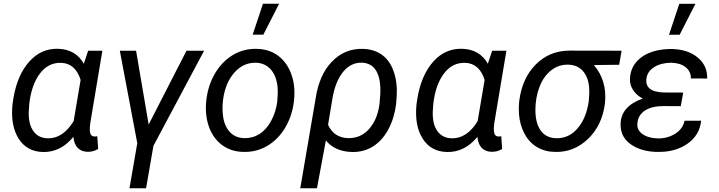

<svg xmlns="http://www.w3.org/2000/svg" viewBox="-20 -798 3823 1021"><path d="M524.4 -528.3 460 -143.1Q456.1 -114.7 458 -100.6Q460.4 -73.2 481 -72.3H489.3L497.1 -73.7L502 -5.9Q476.1 9.8 446.3 9.3Q377.9 7.3 370.1 -70.3Q302.7 12.2 209 10.3Q123.5 8.8 79.3 -60.5Q35.2 -129.9 46.4 -242.7L51.8 -279.3Q73.2 -400.9 136 -470.9Q198.7 -541 289.1 -538.6Q382.8 -535.6 425.8 -459L448.7 -528.3ZM135.3 -240.7 132.8 -201.2Q131.3 -136.7 158 -100.1Q184.6 -63.5 234.4 -62.5Q314.5 -61 371.6 -153.8L408.7 -373Q381.3 -460.4 306.2 -463.9Q237.8 -466.3 193.4 -408.4Q148.9 -350.6 136.2 -251Z M770.5 -135.7 971.7 -528.3H1065.4L795.9 -22.5L756.8 203.1H668.5L710 -36.6L617.2 -528.3H703.6Z M1069.8 0ZM1344.7 -538.1Q1411.1 -537.1 1458.5 -502Q1505.9 -466.8 1528.6 -405Q1551.3 -343.3 1543.9 -270L1543 -259.3Q1533.7 -182.1 1497.1 -119.9Q1460.4 -57.6 1402.3 -22.9Q1344.2 11.7 1274.9 9.8Q1209 8.8 1161.4 -26.4Q1113.8 -61.5 1091.8 -122.1Q1069.8 -182.6 1076.2 -255.4Q1083.5 -337.4 1120.6 -402.8Q1157.7 -468.3 1216.1 -504.2Q1274.4 -540 1344.7 -538.1ZM1165 -254.9Q1161.6 -224.1 1165 -190.9Q1169.9 -133.3 1199.5 -99.1Q1229 -64.9 1278.3 -63.5Q1322.3 -62 1359.4 -85.2Q1396.5 -108.4 1421.9 -155.3Q1447.3 -202.1 1454.6 -259.3Q1458.5 -304.2 1456.1 -335Q1450.2 -394 1420.4 -428.2Q1390.6 -462.4 1341.3 -464.4Q1272.9 -465.8 1225.1 -410.6Q1177.2 -355.5 1166 -266.1ZM1378.4 -778.3H1464.4L1380.4 -613.8H1323.7Z M1659.7 -281.7Q1668 -336.4 1689.2 -385.5Q1710.4 -434.6 1745.1 -470.2Q1812.5 -540.5 1909.2 -538.1Q1965.3 -536.6 2005.6 -510.3Q2045.9 -483.9 2067.4 -433.8Q2088.9 -383.8 2090.3 -321.8Q2090.8 -292.5 2086.4 -244.6Q2077.1 -170.4 2045.7 -111.1Q2014.2 -51.8 1965.1 -20.3Q1916 11.2 1853 10.3Q1761.2 8.3 1712.9 -51.3L1665.5 203.1H1576.7ZM1724.6 -134.3Q1756.3 -65.4 1831.1 -63.5Q1897.9 -62 1942.6 -112.1Q1987.3 -162.1 1998 -245.1L2002.4 -297.4Q2005.9 -377 1981.4 -419.9Q1957 -462.9 1903.8 -464.8Q1844.2 -465.8 1803.2 -414.1Q1762.2 -362.3 1747.6 -272.9Z M2672.9 -528.3 2608.4 -143.1Q2604.5 -114.7 2606.4 -100.6Q2608.9 -73.2 2629.4 -72.3H2637.7L2645.5 -73.7L2650.4 -5.9Q2624.5 9.8 2594.7 9.3Q2526.4 7.3 2518.6 -70.3Q2451.2 12.2 2357.4 10.3Q2272 8.8 2227.8 -60.5Q2183.6 -129.9 2194.8 -242.7L2200.2 -279.3Q2221.7 -400.9 2284.4 -470.9Q2347.2 -541 2437.5 -538.6Q2531.2 -535.6 2574.2 -459L2597.2 -528.3ZM2283.7 -240.7 2281.2 -201.2Q2279.8 -136.7 2306.4 -100.1Q2333 -63.5 2382.8 -62.5Q2462.9 -61 2520 -153.8L2557.1 -373Q2529.8 -460.4 2454.6 -463.9Q2386.2 -466.3 2341.8 -408.4Q2297.4 -350.6 2284.7 -251Z M3272.5 -453.6 3138.2 -452.1Q3208.5 -369.6 3197.3 -252.4L3196.8 -247.6Q3182.1 -131.3 3106.9 -59.3Q3031.7 12.7 2931.6 9.8Q2877.9 9.3 2835.9 -15.6Q2793.9 -40.5 2769 -87.4Q2744.1 -134.3 2739.7 -191.9Q2737.3 -224.1 2740.7 -256.8L2741.7 -264.6Q2757.3 -383.3 2830.1 -456.1Q2902.8 -528.8 3009.8 -528.8L3285.6 -528.3ZM2827.1 -212.9Q2827.1 -143.1 2855.2 -104Q2883.3 -64.9 2936 -63Q3003.9 -60.5 3051 -115Q3098.1 -169.4 3110.8 -259.8Q3115.2 -303.7 3112.8 -333Q3108.4 -387.7 3079.8 -420.2Q3051.3 -452.6 3002.9 -454.1Q2951.2 -455.6 2910.6 -423.8Q2870.1 -392.1 2848.6 -335.2Q2827.1 -278.3 2827.1 -212.9Z M3275.4 0ZM3507.8 -233.9Q3447.3 -233.9 3410.9 -210.9Q3374.5 -188 3369.6 -144.5Q3365.2 -108.4 3395.5 -85.9Q3425.8 -63.5 3477.5 -62Q3529.8 -61 3570.8 -87.2Q3611.8 -113.3 3620.1 -155.8L3708.5 -156.2Q3700.7 -79.1 3635.3 -33.4Q3569.8 12.2 3474.1 9.8Q3406.2 8.8 3355.5 -17.6Q3275.4 -59.6 3280.3 -144Q3285.2 -233.9 3397.9 -273.9Q3365.7 -290.5 3346.9 -318.8Q3328.1 -347.2 3330.1 -379.9Q3333 -447.8 3386.2 -490Q3439.5 -532.2 3531.2 -537.1L3553.2 -537.6Q3638.2 -535.2 3690.2 -492.2Q3742.2 -449.2 3740.7 -380.4L3653.8 -380.9Q3654.8 -417.5 3626.7 -440.2Q3598.6 -462.9 3550.3 -464.4Q3497.6 -464.4 3460.4 -442.1Q3423.3 -419.9 3417.5 -380.4Q3408.2 -309.1 3509.8 -306.2L3613.3 -305.7L3600.1 -233.4ZM3592.3 -777.8H3678.2L3594.2 -613.3H3537.6Z"/></svg>

Font: Roboto
Style: Italic
Weight: 400
Italic angle: -12°
Designer: Google
Version: Version 2.134; 2016; ttfautohint (v1.6)